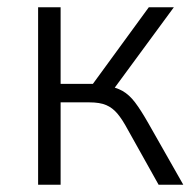

<svg xmlns="http://www.w3.org/2000/svg" viewBox="-20 -509 537 529"><path d="M85 0V-489H147V-278H236L390 -489H459L287 -255L271 -273Q299 -269 317.5 -258.5Q336 -248 352 -227Q368 -206 389 -169L485 0H417L332 -152Q317 -180 303.5 -196Q290 -212 272.5 -219.5Q255 -227 226 -227H147V0Z"/></svg>

Font: Nunito Sans 10pt SemiCondensed Light
Style: Regular
Weight: 300
Width: 4
Designer: Vernon Adams
Foundry: Vernon Adams
Version: Version 3.101;gftools[0.9.27]